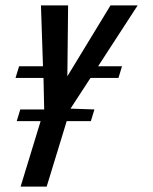

<svg xmlns="http://www.w3.org/2000/svg" viewBox="-20 -687 564 707"><path d="M239.6 -287 313.2 -400H416.2L429.3 -443H341.3L486.8 -667H386.8L228 -406L230.8 -667H130.8L138.3 -443H50.3L37.2 -400H140.2L142.7 -284H54.7L41.6 -241H129.6L55.9 0H151.9L225.6 -241H314.6L327.7 -284Z"/></svg>

Font: Din Kursivschrift
Style: Eng
Weight: 400
Version: Version 1.089